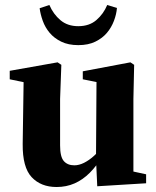

<svg xmlns="http://www.w3.org/2000/svg" viewBox="-20 -735 627 770"><path d="M207 15Q144 15 107 -24.5Q70 -64 71 -158L75 -429L106 -399L19 -417V-451L211 -485L226 -475L221 -338V-152Q221 -106 236 -89Q251 -72 278 -72Q297 -72 317 -82Q337 -92 356.5 -109.5Q376 -127 392 -149L406 -108H390Q368 -70 340 -42Q312 -14 279 0.5Q246 15 207 15ZM370 12 365 -97V-98L367 -406L312 -417V-449L503 -485L518 -475L515 -338V-47L566 -36V0ZM139 -702 178 -715Q194 -678 222.5 -654Q251 -630 294 -630Q338 -630 366.5 -654.5Q395 -679 410 -715L449 -703Q447 -678 437 -651.5Q427 -625 409 -603.5Q391 -582 362.5 -568Q334 -554 294 -554Q254 -554 225.5 -568Q197 -582 179 -603.5Q161 -625 151.5 -651.5Q142 -678 139 -702Z"/></svg>

Font: Source Serif 4 36pt
Style: Bold
Weight: 700
Designer: Frank Grießhammer
Foundry: Adobe Systems Incorporated
Version: Version 4.004;hotconv 1.0.116;makeotfexe 2.5.65601